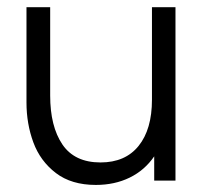

<svg xmlns="http://www.w3.org/2000/svg" viewBox="-20 -506 575 538"><path d="M405.8 -485.8H471.7V0H412.1V-67.9Q385.3 -28.8 343.3 -8.3Q301.3 12.2 248.5 12.2Q180.2 12.2 136.5 -21.2Q92.8 -54.7 73.5 -106.9Q54.2 -159.2 54.2 -218.8V-485.8H120.6V-238.3Q120.6 -151.9 154.8 -101.3Q189 -50.8 261.7 -50.8Q331.1 -50.8 368.4 -97.2Q405.8 -143.6 405.8 -226.6Z"/></svg>

Font: Potro Sans Bangla
Style: Regular
Weight: 400
Designer: Jayed Ahsan Saad
Foundry: Codepotro
Version: Potro Sans Bangla; Version 0.905